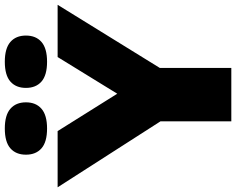

<svg xmlns="http://www.w3.org/2000/svg" viewBox="-146 -892 1005 818"><g transform="rotate(-90 357.0 -482.5)"><path d="M249.5 0V-390.5L294 -232.5L-31.5 -740H208L398.5 -436H336.5L523.5 -740H746L432.5 -232.5L477 -387.5V0ZM503.5 -785Q446 -785 419 -808.8Q392 -832.5 392 -875Q392 -917.5 419 -941.2Q446 -965 503.5 -965Q560.5 -965 587.8 -941.2Q615 -917.5 615 -875Q615 -832.5 587.8 -808.8Q560.5 -785 503.5 -785ZM219 -785Q161.5 -785 134.5 -808.8Q107.5 -832.5 107.5 -875Q107.5 -917.5 134.5 -941.2Q161.5 -965 219 -965Q276 -965 303.2 -941.2Q330.5 -917.5 330.5 -875Q330.5 -832.5 303.2 -808.8Q276 -785 219 -785Z"/></g></svg>

Font: Encode Sans SemiExpanded Black
Style: Regular
Weight: 900
Width: 6
Designer: Multiple Designers
Foundry: Impallari Type
Version: Version 3.002